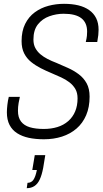

<svg xmlns="http://www.w3.org/2000/svg" viewBox="-20 -717 540 1005"><path d="M210 12Q166 12 131 4.5Q96 -3 70 -19.5Q44 -36 30 -63Q16 -90 16 -129Q16 -145 18.5 -167.5Q21 -190 26 -210H84Q81 -198 77.5 -178Q74 -158 74 -137Q74 -102 90 -81Q106 -60 136 -51Q166 -42 209 -42Q248 -42 280.5 -52Q313 -62 337 -83Q361 -104 373.5 -134Q386 -164 386 -202Q386 -231 374.5 -251Q363 -271 343.5 -286Q324 -301 300 -312Q276 -323 250 -334Q221 -346 193.5 -360Q166 -374 143 -392.5Q120 -411 106.5 -437.5Q93 -464 93 -502Q93 -554 111.5 -591.5Q130 -629 162 -652.5Q194 -676 233.5 -686.5Q273 -697 315 -697Q357 -697 390 -689Q423 -681 447 -664Q471 -647 483.5 -621.5Q496 -596 496 -561Q496 -548 494.5 -533.5Q493 -519 489 -497H429Q434 -518 435 -530Q436 -542 436 -552Q436 -598 406 -621.5Q376 -645 313 -645Q275 -645 238.5 -632Q202 -619 178.5 -589.5Q155 -560 155 -510Q155 -484 165 -465.5Q175 -447 191.5 -433Q208 -419 229.5 -408Q251 -397 275 -388Q305 -375 335.5 -361.5Q366 -348 392 -328.5Q418 -309 433.5 -281Q449 -253 449 -211Q449 -156 431 -114Q413 -72 380.5 -44Q348 -16 304.5 -2Q261 12 210 12ZM120 268 124 240Q144 240 155 224Q166 208 173 173H149L162 95H217L206 162Q199 199 188 222.5Q177 246 160 257Q143 268 120 268Z"/></svg>

Font: Archivo Condensed ExtraLight
Style: Italic
Weight: 250
Width: 3
Italic angle: -10°
Designer: Hector Gatti
Foundry: Omnibus-Type
Version: Version 2.001